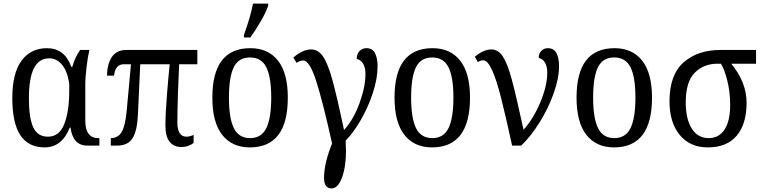

<svg xmlns="http://www.w3.org/2000/svg" viewBox="-20 -816 4268 1076"><path d="M49 -267Q49 -407 101 -476.5Q153 -546 243 -546Q342 -546 380 -441H385Q401 -497 429 -536H481Q473 -504 465.5 -444Q458 -384 458 -339V-138Q458 -91 476.5 -66.5Q495 -42 530 -42H537V0H469Q389 0 375 -101H371Q327 10 230 10Q140 10 94.5 -57.5Q49 -125 49 -267ZM368 -309V-348Q357 -419 327 -454Q297 -489 256 -489Q198 -489 170 -433Q142 -377 142 -266Q142 -154 166.5 -102Q191 -50 249 -50Q312 -50 340 -120.5Q368 -191 368 -309Z M907 -113Q907 -176 915.5 -283.5Q924 -391 931 -456H766L753 -174Q749 -83 723 -41.5Q697 0 636 0H601V-42Q641 -42 661.5 -75.5Q682 -109 690 -195L714 -456H674Q626 -456 619 -392H580Q580 -455 606 -495.5Q632 -536 688 -536H1086V-456H984Q981 -402 977.5 -300.5Q974 -199 974 -130Q974 -50 1025 -50Q1043 -50 1065 -60V-15Q1053 -5 1034.5 1.5Q1016 8 996 8Q954 8 930.5 -21.5Q907 -51 907 -113Z M1170 -269Q1170 -546 1383 -546Q1483 -546 1538 -476Q1593 -406 1593 -269Q1593 10 1380 10Q1280 10 1225 -60.5Q1170 -131 1170 -269ZM1500 -269Q1500 -384 1472.5 -439Q1445 -494 1381 -494Q1317 -494 1290 -439Q1263 -384 1263 -269Q1263 -154 1290.5 -98Q1318 -42 1382 -42Q1445 -42 1472.5 -98Q1500 -154 1500 -269ZM1347 -621Q1383 -718 1398 -796H1483V-784Q1472 -750 1442 -698Q1412 -646 1383 -606H1347Z M1796 181Q1796 99 1841 -12Q1789 -247 1752 -362Q1715 -477 1679 -477Q1662 -477 1642 -464L1624 -493Q1644 -512 1671 -525.5Q1698 -539 1724 -539Q1763 -539 1790 -500Q1817 -461 1842.5 -369Q1868 -277 1908 -87Q1962 -147 1995 -238.5Q2028 -330 2028 -400Q2028 -473 1979 -486Q1979 -513 1994.5 -529.5Q2010 -546 2034 -546Q2068 -546 2082 -517.5Q2096 -489 2096 -445Q2096 -375 2069 -293.5Q2042 -212 2000.5 -141Q1959 -70 1917 -28Q1919 6 1919 29Q1919 119 1896.5 179.5Q1874 240 1838 240Q1796 240 1796 181Z M2191 -269Q2191 -546 2404 -546Q2504 -546 2559 -476Q2614 -406 2614 -269Q2614 10 2401 10Q2301 10 2246 -60.5Q2191 -131 2191 -269ZM2521 -269Q2521 -384 2493.5 -439Q2466 -494 2402 -494Q2338 -494 2311 -439Q2284 -384 2284 -269Q2284 -154 2311.5 -98Q2339 -42 2403 -42Q2466 -42 2493.5 -98Q2521 -154 2521 -269Z M2688 -478Q2672 -478 2658 -468L2641 -498Q2690 -539 2734 -539Q2772 -539 2798 -499.5Q2824 -460 2848 -371Q2872 -282 2914 -89Q2970 -151 3008.5 -243.5Q3047 -336 3047 -409Q3047 -477 2999 -492Q2999 -515 3013.5 -530.5Q3028 -546 3050 -546Q3084 -546 3098.5 -518Q3113 -490 3113 -446Q3113 -378 3083 -293.5Q3053 -209 3004.5 -131Q2956 -53 2901 0H2850Q2813 -169 2788 -268Q2763 -367 2738 -422.5Q2713 -478 2688 -478Z M3211 -269Q3211 -546 3424 -546Q3524 -546 3579 -476Q3634 -406 3634 -269Q3634 10 3421 10Q3321 10 3266 -60.5Q3211 -131 3211 -269ZM3541 -269Q3541 -384 3513.5 -439Q3486 -494 3422 -494Q3358 -494 3331 -439Q3304 -384 3304 -269Q3304 -154 3331.5 -98Q3359 -42 3423 -42Q3486 -42 3513.5 -98Q3541 -154 3541 -269Z M3732 -248Q3732 -397 3811 -466.5Q3890 -536 4017 -536H4217V-459H4078Q4164 -355 4164 -240Q4164 -122 4109 -56Q4054 10 3946 10Q3847 10 3789.5 -59.5Q3732 -129 3732 -248ZM4072 -228Q4072 -301 4055.5 -366Q4039 -431 4020 -459H4001Q3924 -459 3873.5 -408.5Q3823 -358 3823 -242Q3823 -150 3856.5 -96Q3890 -42 3952 -42Q4009 -42 4040.5 -90Q4072 -138 4072 -228Z"/></svg>

Font: Noto Serif Narrow
Style: Regular
Weight: 400
Width: 4
Designer: Monotype Design Team
Foundry: Monotype Imaging Inc.
Version: Version 1.001